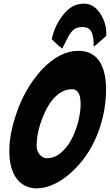

<svg xmlns="http://www.w3.org/2000/svg" viewBox="-20 -1026 601 1050"><path d="M181 4Q148 4 121 -8.5Q94 -21 74 -45.5Q54 -70 42.5 -108.5Q31 -147 31 -201Q31 -257 45 -319Q59 -381 83 -442Q107 -503 142 -558Q177 -613 219 -655.5Q261 -698 309 -723Q357 -748 409 -748Q454 -748 483.5 -729.5Q513 -711 529.5 -681.5Q546 -652 553 -615Q560 -578 560 -541Q560 -459 542.5 -386.5Q525 -314 496 -253.5Q467 -193 428.5 -145.5Q390 -98 348 -64.5Q306 -31 263 -13.5Q220 4 181 4ZM235 -161Q280 -161 315 -192Q350 -223 373 -268Q396 -313 408.5 -364Q421 -415 421 -457Q421 -469 419.5 -483Q418 -497 413.5 -509Q409 -521 399.5 -529.5Q390 -538 374 -538Q342 -538 315 -522Q288 -506 266.5 -479.5Q245 -453 229 -419.5Q213 -386 201.5 -351.5Q190 -317 185 -284Q180 -251 180 -227Q180 -216 184 -204Q188 -192 195 -183Q202 -174 212.5 -167.5Q223 -161 235 -161ZM439 -1006Q494 -1006 529.5 -950Q565 -894 561 -830Q551 -821 539 -810Q528 -801 516.5 -790.5Q505 -780 492 -770Q494 -819 481.5 -848.5Q469 -878 431 -878Q399 -878 382.5 -863.5Q366 -849 353 -825Q340 -801 320 -760Q307 -771 297 -779.5Q287 -788 279 -796L263 -812Q274 -866 303 -913Q332 -960 364.5 -983Q397 -1006 439 -1006Z"/></svg>

Font: Bangers
Style: Regular
Weight: 400
Designer: vernon adams
Foundry: Vernon Adams
Version: Version 2.000